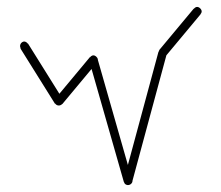

<svg xmlns="http://www.w3.org/2000/svg" viewBox="-20 -533 640 555"><path d="M38 -400Q38 -397 39.5 -394Q41 -391 44 -389.5Q47 -388 50 -388Q53 -388 56 -389.5Q59 -391 61 -394Q63 -397 63 -400Q63 -403 61 -406Q59 -409 56 -411Q53 -413 50 -413Q47 -413 44 -411Q41 -409 39.5 -406Q38 -403 38 -400Z M61 -407 39 -393 139 -233 161 -247Z M138 -240Q138 -237 139.5 -234Q141 -231 144 -229.5Q147 -228 150 -228Q153 -228 156 -229.5Q159 -231 161 -234Q163 -237 163 -240Q163 -243 161 -246Q159 -249 156 -251Q153 -253 150 -253Q147 -253 144 -251Q141 -249 139.5 -246Q138 -243 138 -240Z M140 -248 160 -232 260 -352 240 -368Z M238 -360Q238 -357 239.5 -354Q241 -351 244 -349.5Q247 -348 250 -348Q253 -348 256 -349.5Q259 -351 261 -354Q263 -357 263 -360Q263 -363 261 -366Q259 -369 256 -371Q253 -373 250 -373Q247 -373 244 -371Q241 -369 239.5 -366Q238 -363 238 -360Z M262 -363 238 -357 338 -7 362 -13Z M338 -10Q338 -7 339.5 -4Q341 -1 344 0.5Q347 2 350 2Q353 2 356 0.5Q359 -1 361 -4Q363 -7 363 -10Q363 -13 361 -16Q359 -19 356 -21Q353 -23 350 -23Q347 -23 344 -21Q341 -19 339.5 -16Q338 -13 338 -10Z M338 -13 362 -7 462 -377 438 -383Z M438 -380Q438 -377 439.5 -374Q441 -371 444 -369.5Q447 -368 450 -368Q453 -368 456 -369.5Q459 -371 461 -374Q463 -377 463 -380Q463 -383 461 -386Q459 -389 456 -391Q453 -393 450 -393Q447 -393 444 -391Q441 -389 439.5 -386Q438 -383 438 -380Z M440 -388 460 -372 560 -492 540 -508Z M538 -500Q538 -497 539.5 -494Q541 -491 544 -489.5Q547 -488 550 -488Q553 -488 556 -489.5Q559 -491 561 -494Q563 -497 563 -500Q563 -503 561 -506Q559 -509 556 -511Q553 -513 550 -513Q547 -513 544 -511Q541 -509 539.5 -506Q538 -503 538 -500Z"/></svg>

Font: Linefont Thin
Style: Regular
Weight: 100
Monospace: yes
Version: Version 3.002;gftools[0.9.33]